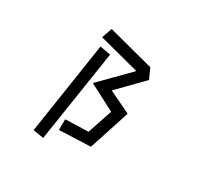

<svg xmlns="http://www.w3.org/2000/svg" viewBox="-182 -984 1363 1321"><g transform="rotate(30 500.0 -323.5)"><path d="M378 -68 560 -74 626 -271 418 -379 636 -600 316 -684 344 -766 706 -671 742 -590 556 -400 731 -316 626 7 377 17ZM338 -623 423 -608 311 119 227 105Z"/></g></svg>

Font: Moralerspace Krypton JPDOC
Style: Regular
Weight: 400
Version: v0.0.6; ttfautohint (v1.8.4.7-5d5b-dirty) -l 6 -r 45 -G 200 